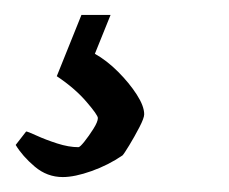

<svg xmlns="http://www.w3.org/2000/svg" viewBox="-20 -24 307 257"><path d="M64 213Q43 213 26.5 199Q10 185 1 170L15 152Q17 152 29 157.5Q41 163 56.5 168Q72 173 85 173Q87 173 93 165.5Q99 158 105 148.5Q111 139 111 134Q111 130 95.5 112Q80 94 56 78L89 -4H128L107 48Q123 57 138 72Q153 87 163 102.5Q173 118 173 129Q173 134 166.5 146.5Q160 159 153 170.5Q146 182 144 184Q125 197 102.5 205Q80 213 64 213Z"/></svg>

Font: Labrada Medium
Style: Italic
Weight: 500
Italic angle: -7°
Designer: Mercedes Jáuregui
Foundry: Omnibus-Type Team
Version: Version 1.000